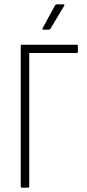

<svg xmlns="http://www.w3.org/2000/svg" viewBox="-20 -860 401 880"><path d="M79 0Q75 0 75 -6V-649Q75 -655 79 -655H332Q337 -655 337 -649V-624Q337 -617 332 -617H114V-6Q114 0 108 0ZM178 -724Q176 -724 175 -726Q174 -728 175 -730L232 -835Q236 -840 240 -840H271Q274 -840 275 -838Q276 -836 274 -833L211 -728Q208 -724 204 -724Z"/></svg>

Font: Sofia Sans Condensed ExtraLight
Style: Regular
Weight: 250
Version: Version 4.100